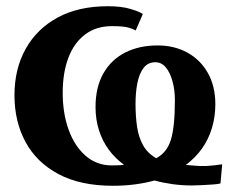

<svg xmlns="http://www.w3.org/2000/svg" viewBox="-20 -586 739 617"><path d="M343 11Q238.5 11 168 -26.5Q97.5 -64 62 -129.8Q26.5 -195.5 26.5 -280Q26.5 -364.5 62.5 -429Q98.5 -493.5 165.5 -529.8Q232.5 -566 326.5 -566Q370.5 -566 399.5 -557.2Q428.5 -548.5 439 -541L416 -488Q405 -494.5 389.2 -498.2Q373.5 -502 339.5 -502Q289 -502 253.5 -475.2Q218 -448.5 199.8 -400.5Q181.5 -352.5 181.5 -287.5Q181.5 -222 200.5 -169.2Q219.5 -116.5 255 -85.5Q290.5 -54.5 339 -54.5Q347.5 -54.5 354.2 -54.8Q361 -55 367 -55.2Q373 -55.5 378.5 -56.5Q350 -77 329.5 -105Q309 -133 298 -167.5Q287 -202 287 -242Q287 -305.5 312 -349.8Q337 -394 382 -417Q427 -440 486.5 -440Q540 -440 582 -417Q624 -394 648 -351.5Q672 -309 672 -251Q672 -210.5 661 -174.2Q650 -138 628.8 -108.2Q607.5 -78.5 577 -56Q590.5 -55 607 -53.5Q623.5 -52 640.5 -52.5Q658.5 -53.5 673 -55.2Q687.5 -57 694 -58L688.5 3.5Q682 5.5 664.8 6.8Q647.5 8 628.8 9Q610 10 597.5 10Q565 10 534.5 5.8Q504 1.5 476.5 -6Q448 2 414 6.5Q380 11 343 11ZM482 -77.5Q517 -96 529.5 -138Q542 -180 542 -264Q542 -297.5 534.2 -325.2Q526.5 -353 512.8 -369.5Q499 -386 479 -386Q455.5 -386 441.5 -367.8Q427.5 -349.5 421.5 -319.2Q415.5 -289 415.5 -252.5Q415.5 -212 420.5 -178.5Q425.5 -145 439.8 -119.2Q454 -93.5 482 -77.5Z"/></svg>

Font: Merriweather 28pt ExtraBold
Style: Regular
Weight: 800
Version: Version 2.100